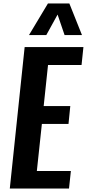

<svg xmlns="http://www.w3.org/2000/svg" viewBox="-20 -1079 498 1099"><path d="M146 -878.4 254.4 -1059.1H377L449.2 -878.4H349.6L309.6 -995.6L245.1 -878.4ZM36.1 0 121.1 -809.6H457.5L446.8 -707H254.9L230 -471.7H382.3L372.1 -369.6H219.7L190.9 -100.1H385.7L375 0Z"/></svg>

Font: Oswald
Style: Medium
Weight: 500
Designer: Vernon Adams
Foundry: Vernon Adams
Version: 3.0; ttfautohint (v0.94.23-7a4d-dirty) -l 8 -r 50 -G 150 -x 